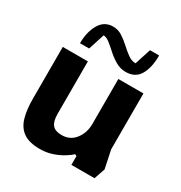

<svg xmlns="http://www.w3.org/2000/svg" viewBox="-163 -799 877 928"><g transform="rotate(30 275.5 -335.0)"><path d="M190 10Q130 10 97.5 -13Q65 -36 52.5 -79.5Q40 -123 40 -184V-473H180V-180Q180 -139 195.5 -120Q211 -101 248 -101Q295 -101 322.5 -137Q350 -173 350 -221V-473H490V-161L511 -61L490 0H361V-49L351 -54Q338 -41 313.5 -26Q289 -11 257.5 -0.5Q226 10 190 10ZM363 -520Q333 -520 307 -535Q281 -550 259 -570Q237 -590 218 -605Q199 -620 183 -620L154 -530H103Q103 -592 128 -636Q153 -680 203 -680Q230 -680 253.5 -665Q277 -650 298.5 -630Q320 -610 341 -595Q362 -580 384 -580L413 -670H464Q464 -602 440 -561Q416 -520 363 -520Z"/></g></svg>

Font: Rowdies Light
Style: Regular
Weight: 300
Designer: Jaikishan Patel
Version: Version 1.000; ttfautohint (v1.8.3)